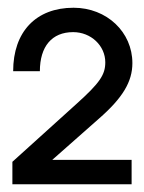

<svg xmlns="http://www.w3.org/2000/svg" viewBox="-20 -767 373 496"><path d="M12 -291H320V-354H115L235 -460C297 -514 322 -556 322 -604C322 -684 256 -747 170 -747C73 -747 14 -685 14 -583H83C83 -647 114 -684 169 -684C215 -684 252 -649 252 -606C252 -574 238 -553 178 -499L12 -349Z"/></svg>

Font: Involve Medium
Style: Regular
Weight: 500
Designer: Stefan Peev
Foundry: Context Ltd.
Version: Version 1.001